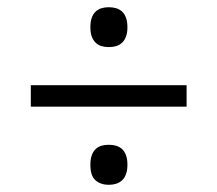

<svg xmlns="http://www.w3.org/2000/svg" viewBox="-20 -622 599 529"><path d="M494.1 -328.1H64.9V-387.2H494.1ZM229 -546.9Q229 -562.5 232.9 -573.2Q236.8 -584 243.7 -590.3Q250.5 -596.7 259.8 -599.4Q269 -602.1 279.8 -602.1Q290.5 -602.1 299.8 -599.4Q309.1 -596.7 316.2 -590.3Q323.2 -584 327.1 -573.2Q331.1 -562.5 331.1 -546.9Q331.1 -531.7 327.1 -521.2Q323.2 -510.7 316.2 -504.2Q309.1 -497.6 299.8 -494.9Q290.5 -492.2 279.8 -492.2Q269 -492.2 259.8 -494.9Q250.5 -497.6 243.7 -504.2Q236.8 -510.7 232.9 -521.2Q229 -531.7 229 -546.9ZM229 -168Q229 -183.6 232.9 -194.3Q236.8 -205.1 243.7 -211.4Q250.5 -217.8 259.8 -220.5Q269 -223.1 279.8 -223.1Q290.5 -223.1 299.8 -220.5Q309.1 -217.8 316.2 -211.4Q323.2 -205.1 327.1 -194.3Q331.1 -183.6 331.1 -168Q331.1 -152.8 327.1 -142.1Q323.2 -131.3 316.2 -125Q309.1 -118.7 299.8 -115.7Q290.5 -112.8 279.8 -112.8Q257.8 -112.8 243.4 -125Q229 -137.2 229 -168Z"/></svg>

Font: Noto Serif
Style: Regular
Weight: 400
Designer: Monotype Design team
Foundry: Monotype Imaging Inc.
Version: Version 1.02